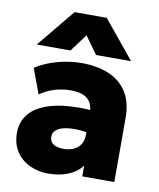

<svg xmlns="http://www.w3.org/2000/svg" viewBox="-87 -838 763 921"><g transform="rotate(10 294.5 -378.0)"><path d="M210.5 15Q160 15 119 -4.8Q78 -24.5 53.8 -61.8Q29.5 -99 29.5 -151.5Q29.5 -197 51.8 -231.5Q74 -266 118.2 -288Q162.5 -310 228.8 -318Q295 -326 383 -318.5L384 -208Q343 -216 308.5 -217Q274 -218 248.5 -212.2Q223 -206.5 209 -194Q195 -181.5 195 -161.5Q195 -138 213.2 -126.2Q231.5 -114.5 261.5 -114.5Q288.5 -114.5 310 -123.5Q331.5 -132.5 344.2 -151Q357 -169.5 357 -198V-309Q357 -334.5 346.8 -354.5Q336.5 -374.5 312.8 -385.8Q289 -397 248.5 -397Q208.5 -397 169.5 -385Q130.5 -373 100 -350.5L54.5 -473Q105.5 -504.5 164 -519.8Q222.5 -535 279 -535Q352.5 -535 409.2 -511.8Q466 -488.5 498.2 -439Q530.5 -389.5 530.5 -311.5V0H374.5V-52.5Q350.5 -20 308 -2.5Q265.5 15 210.5 15ZM49.5 -585 201.5 -769.5H358L509 -585H338.5L277 -670L214 -585Z"/></g></svg>

Font: Geologica Thin Roman ExtraBold
Style: Regular
Weight: 800
Version: Version 1.010;gftools[0.9.28]